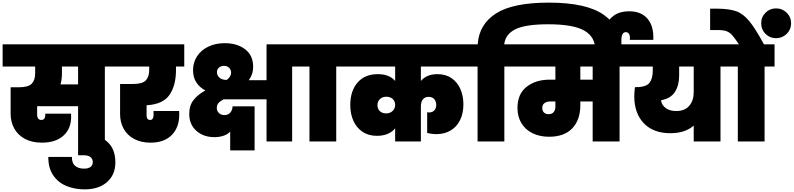

<svg xmlns="http://www.w3.org/2000/svg" viewBox="-31 -1078 6048 1463"><path d="M845 -571H768V0H564V-269H252V-201Q252 -185 260 -174.5Q268 -164 284 -164Q299 -164 306.5 -174Q314 -184 314 -199V-212H510Q511 -201 511 -187Q511 -97 452 -44Q393 9 288 9Q212 9 158.5 -20Q105 -49 77.5 -99Q50 -149 50 -211V-413H113Q185 -413 211 -440.5Q237 -468 237 -520V-571H-11V-740H845ZM564 -571H441V-520Q441 -472 430 -435H564Z M848 159Q848 254 784.5 309.5Q721 365 614 365Q541 365 478.5 340.5Q416 316 376.5 261Q337 206 337 118H517Q516 164 541 185.5Q566 207 609 207Q642 207 659 194Q676 181 676 157Q676 133 658.5 119Q641 105 607 105H564V-52H607Q726 -52 787 2.5Q848 57 848 159Z M1310 -545Q1310 -427 1260.5 -355Q1211 -283 1086 -276V-199Q1086 -164 1113 -164Q1126 -164 1132.5 -174Q1139 -184 1139 -199V-232H1334Q1335 -220 1335 -206Q1335 -107 1277.5 -49Q1220 9 1117 9Q1043 9 990.5 -19.5Q938 -48 911 -97.5Q884 -147 884 -209V-438H982Q1054 -438 1080 -465.5Q1106 -493 1106 -545V-571H823V-740H1373V-571H1310Z M2272 -740V-571H2195V0H2000V-321H1673Q1647 -308 1634 -293Q1621 -278 1621 -256Q1621 -232 1637.5 -216.5Q1654 -201 1679 -201Q1709 -201 1725 -221.5Q1741 -242 1741 -268H1909V68H1723V-75Q1703 -54 1672 -43.5Q1641 -33 1603 -33Q1519 -33 1465 -81.5Q1411 -130 1411 -210Q1411 -274 1444 -316Q1477 -358 1534 -389Q1492 -410 1466 -448.5Q1440 -487 1440 -544Q1440 -602 1470.5 -649Q1501 -696 1556 -722.5Q1611 -749 1681 -749Q1776 -749 1837 -702.5Q1898 -656 1898 -568Q1898 -512 1865 -467H2000V-740ZM1622 -528Q1622 -503 1641.5 -486Q1661 -469 1697 -469Q1730 -494 1730 -525Q1730 -545 1716 -560.5Q1702 -576 1675 -576Q1652 -576 1637 -562.5Q1622 -549 1622 -528Z M2327 0V-571H2250V-740H2607V-571H2531V0Z M3176 -571V-461Q3220 -513 3302 -513Q3366 -513 3410.5 -482Q3455 -451 3477.5 -398.5Q3500 -346 3500 -283Q3500 -213 3474 -161.5Q3448 -110 3401.5 -83Q3355 -56 3295 -56Q3259 -56 3224 -65V-223Q3230 -221 3239 -221Q3263 -221 3278 -236.5Q3293 -252 3293 -278Q3293 -304 3278.5 -322Q3264 -340 3235 -340Q3207 -340 3191.5 -321Q3176 -302 3176 -267V0H2980V-100Q2933 -43 2840 -43Q2777 -43 2731.5 -73.5Q2686 -104 2662 -157Q2638 -210 2638 -278Q2638 -384 2693 -448.5Q2748 -513 2848 -513Q2936 -513 2980 -461V-571H2585V-740H3553V-571ZM2912 -214Q2941 -214 2960.5 -232.5Q2980 -251 2980 -279Q2980 -306 2961.5 -323.5Q2943 -341 2913 -341Q2883 -341 2864 -323Q2845 -305 2845 -277Q2845 -249 2863 -231.5Q2881 -214 2912 -214Z M4151 -1058Q4441 -1058 4572.5 -963Q4704 -868 4704 -702V-685H4505V-697Q4505 -797 4421 -845Q4337 -893 4146 -893Q3974 -893 3897 -855.5Q3820 -818 3811 -740H3888V-571H3812V0H3608V-571H3531V-740H3609Q3619 -892 3747.5 -975Q3876 -1058 4151 -1058Z M4767 -571H4690V0H4485V-305H4391V-277Q4391 -165 4330 -100.5Q4269 -36 4153 -36Q4081 -36 4026.5 -63Q3972 -90 3942 -139.5Q3912 -189 3912 -255Q3912 -362 3981.5 -416.5Q4051 -471 4157 -471H4201V-571H3866V-740H4767ZM4485 -571H4391V-471H4485ZM4201 -305H4163Q4135 -305 4118 -292.5Q4101 -280 4101 -256Q4101 -232 4114.5 -220Q4128 -208 4149 -208Q4175 -208 4188 -224Q4201 -240 4201 -266Z M4563 -685V-773Q4563 -830 4583 -879.5Q4603 -929 4648 -960.5Q4693 -992 4763 -992Q4856 -992 4904 -934Q4952 -876 4947 -774H4768L4769 -788Q4769 -810 4760.5 -821.5Q4752 -833 4738 -833Q4704 -833 4704 -773V-685Z M5536 -571H5459V0H5255V-121Q5189 -63 5077 -63Q4947 -63 4874.5 -139Q4802 -215 4802 -345Q4802 -374 4807 -414H4815Q4893 -414 4918 -447Q4943 -480 4943 -540V-571H4745V-740H5536ZM5255 -571H5144V-502Q5144 -429 5112.5 -378.5Q5081 -328 5006 -314Q5010 -279 5040.5 -255.5Q5071 -232 5122 -232Q5187 -232 5221 -272Q5255 -312 5255 -375Z M5882 -1014Q5930 -1014 5963.5 -981Q5997 -948 5997 -900Q5997 -853 5963.5 -820Q5930 -787 5882 -787Q5835 -787 5802 -820Q5769 -853 5769 -900Q5769 -948 5802 -981Q5835 -1014 5882 -1014ZM5436 -1012Q5526 -1011 5578.5 -992.5Q5631 -974 5678 -917.5Q5725 -861 5790 -740H5871V-571H5795V0H5591V-571H5514V-740H5600Q5567 -789 5547.5 -810.5Q5528 -832 5504.5 -840.5Q5481 -849 5439 -849H5380V-1012Z"/></svg>

Font: Fz Poppins Black
Style: Regular
Weight: 900
Designer: Ninad Kale (Devanagari), Jonny Pinhorn (Latin)
Foundry: Indian Type Foundry
Version: Vit hóa bi Vntype.Com & FontZin.Com